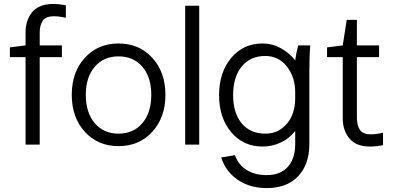

<svg xmlns="http://www.w3.org/2000/svg" viewBox="-20 -729 1981 968"><path d="M108.9 -500V-566.9Q108.9 -595.2 116.5 -619.6Q124 -644 139.4 -664.6Q154.8 -685.1 182.1 -697Q209.5 -709 246.1 -709Q278.3 -709 312 -702.1V-639.2Q280.3 -647 252 -647Q210.4 -647 195.3 -624.3Q180.2 -601.6 180.2 -563V-500H292V-440.9H180.2V0H108.9V-440.9H29.8V-490.2Z M577.6 7.8Q473.6 7.8 407.7 -64.5Q341.8 -136.7 341.8 -251Q341.8 -365.2 407.7 -437.5Q473.6 -509.8 577.6 -509.8Q682.1 -509.8 748 -437.3Q814 -364.7 814 -251Q814 -137.2 748 -64.7Q682.1 7.8 577.6 7.8ZM412.6 -251Q412.6 -161.1 457.5 -108.2Q502.4 -55.2 577.6 -55.2Q652.8 -55.2 697.8 -108.2Q742.7 -161.1 742.7 -251Q742.7 -339.8 697.8 -392.3Q652.8 -444.8 577.6 -444.8Q502.4 -444.8 457.5 -392.3Q412.6 -339.8 412.6 -251Z M913.6 0V-700.2H984.4V0Z M1468.3 -2V-68.8Q1438.5 -30.8 1395.5 -10.5Q1352.5 9.8 1303.2 9.8Q1206.5 9.8 1145.5 -62.7Q1084.5 -135.3 1084.5 -249Q1084.5 -363.8 1145.5 -436.8Q1206.5 -509.8 1303.2 -509.8Q1352.1 -509.8 1394.8 -486.6Q1437.5 -463.4 1468.3 -424.8Q1473.1 -461.9 1483.4 -500H1544.4Q1539.6 -455.1 1539.6 -359.9V-2.9Q1539.6 99.6 1483.2 159.4Q1426.8 219.2 1325.2 219.2Q1239.7 219.2 1178.7 177.5Q1117.7 135.7 1095.2 64.9L1164.6 53.2Q1181.6 101.6 1223.1 127.7Q1264.6 153.8 1325.2 153.8Q1394 153.8 1431.2 112.1Q1468.3 70.3 1468.3 -2ZM1155.3 -249Q1155.3 -159.2 1198.5 -107.2Q1241.7 -55.2 1317.4 -55.2Q1364.3 -55.2 1399.2 -80.3Q1434.1 -105.5 1451.2 -144.8Q1468.3 -184.1 1468.3 -231V-264.2Q1468.3 -339.8 1426.5 -393.3Q1384.8 -446.8 1317.4 -446.8Q1241.7 -446.8 1198.5 -393.6Q1155.3 -340.3 1155.3 -249Z M1708 -131.8V-440.9H1628.9V-490.2L1708 -500L1728 -628.9H1779.3V-500H1891.1V-440.9H1779.3V-136.2Q1779.3 -97.7 1794.4 -74.7Q1809.6 -51.8 1851.1 -51.8Q1877.4 -51.8 1911.1 -60.1V2.9Q1877.4 9.8 1845.2 9.8Q1774.9 9.8 1741.5 -31Q1708 -71.8 1708 -131.8Z"/></svg>

Font: LT Superior
Style: Regular
Weight: 400
Designer: Daniel Lyons
Foundry: LyonsType
Version: Version 1.000